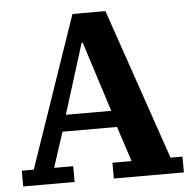

<svg xmlns="http://www.w3.org/2000/svg" viewBox="-51 -749 801 800"><g transform="rotate(-5 349.5 -349.0)"><path d="M14 -66H64L281 -698H419L636 -66H686V0H393V-66H473L425 -213H197L149 -66H229V0H14ZM217 -282H407L313 -576H309Z"/></g></svg>

Font: IBM Plex Serif
Style: Bold
Weight: 700
Designer: Mike Abbink, Paul van der Laan, Pieter van Rosmalen
Foundry: Bold Monday
Version: Version 2.008